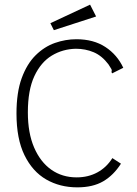

<svg xmlns="http://www.w3.org/2000/svg" viewBox="-20 -797 590 827"><path d="M313 10Q238 10 179 -24Q120 -58 85.5 -128.5Q51 -199 51 -308Q51 -399 73.5 -460.5Q96 -522 133.5 -559Q171 -596 216.5 -612Q262 -628 309 -628Q383 -628 434 -594.5Q485 -561 511 -505L471 -485L463 -481L460 -487Q463 -494 459.5 -500Q456 -506 447 -520Q419 -557 383.5 -572Q348 -587 307 -587Q250 -586 203 -557.5Q156 -529 128 -469Q100 -409 100 -313Q100 -224 127 -161.5Q154 -99 201 -66Q248 -33 310 -33Q360 -33 399.5 -54.5Q439 -76 464 -116L501 -92Q469 -42 424.5 -16Q380 10 313 10ZM212 -667 197 -697 368 -777 394 -726Z"/></svg>

Font: Inconsolata SemiExpanded Light
Style: Regular
Weight: 300
Width: 6
Monospace: yes
Designer: Raph Levien, Cyreal, Brenton Simpson
Foundry: Raph Levien, Cyreal, Google
Version: Version 3.001; ttfautohint (v1.8.2.53-6de2)